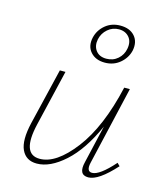

<svg xmlns="http://www.w3.org/2000/svg" viewBox="-102 -740 716 824"><g transform="rotate(15 256.0 -328.5)"><path d="M307 -490Q266 -490 243.5 -515.5Q221 -541 230 -581Q238 -615 265.5 -638Q293 -661 332 -661Q374 -661 396 -636Q418 -611 410 -571Q402 -537 374 -513.5Q346 -490 307 -490ZM253 -579Q247 -549 262.5 -528.5Q278 -508 309 -508Q339 -508 360 -526.5Q381 -545 386 -573Q392 -605 375.5 -624.5Q359 -644 330 -644Q302 -644 280.5 -625.5Q259 -607 253 -579ZM472 -89 484 -77Q411 4 366 4Q321 4 336 -56L375 -224Q325 -112 260.5 -54Q196 4 137 4Q89 4 70 -36.5Q51 -77 70 -158L130 -408H155L96 -159Q63 -19 144 -19Q217 -19 295.5 -121.5Q374 -224 416 -408H441L360 -59Q351 -19 377 -19Q410 -19 472 -89Z"/></g></svg>

Font: EauTestText Extralight
Style: Italic
Weight: 250
Italic angle: -12°
Designer: Christian Thalmann (Catharsis Fonts)
Version: Version 0.001;PS 000.001;hotconv 1.0.88;makeotf.lib2.5.64775